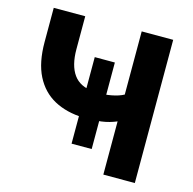

<svg xmlns="http://www.w3.org/2000/svg" viewBox="-104 -809 916 913"><g transform="rotate(15 354.5 -352.5)"><path d="M483 0V-262Q467 -255 447.5 -249.5Q428 -244 408 -241.5Q388 -239 369 -238L398 -257V-103H299V-257L322 -237Q237 -240 176.5 -273Q116 -306 83 -371Q50 -436 50 -537V-705H205V-543Q205 -463 236.5 -419Q268 -375 335 -370L299 -358V-529H398V-358L360 -368Q390 -368 424.5 -374.5Q459 -381 483 -394V-705H638V0Z"/></g></svg>

Font: Nunito Sans 12pt ExtraBold
Style: Regular
Weight: 800
Designer: Vernon Adams
Foundry: Vernon Adams
Version: Version 3.101;gftools[0.9.27]